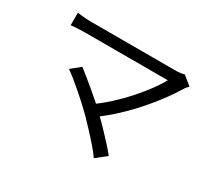

<svg xmlns="http://www.w3.org/2000/svg" viewBox="-143 -913 1286 1187"><g transform="rotate(30 500.0 -320.0)"><path d="M929 -634Q922 -626 915 -618.5Q908 -611 904 -603Q876 -557 836.5 -503Q797 -449 747 -392Q697 -335 638.5 -280Q580 -225 513 -177L451 -232Q512 -274 565 -323Q618 -372 662.5 -422.5Q707 -473 740.5 -519Q774 -565 793 -601Q774 -601 736 -601Q698 -601 648 -601Q598 -601 542.5 -601Q487 -601 432.5 -601Q378 -601 331 -601Q284 -601 250.5 -601Q217 -601 205 -601Q186 -601 166 -600Q146 -599 129.5 -598Q113 -597 103 -595V-685Q117 -683 134 -681Q151 -679 169.5 -678Q188 -677 205 -677Q216 -677 248.5 -677Q281 -677 328 -677Q375 -677 429.5 -677Q484 -677 540.5 -677Q597 -677 648.5 -677Q700 -677 740 -677Q780 -677 801 -677Q844 -677 866 -685ZM458 -159Q435 -182 404.5 -210Q374 -238 341 -266.5Q308 -295 279 -318.5Q250 -342 229 -356L294 -409Q311 -396 339 -373.5Q367 -351 400.5 -323Q434 -295 467 -266Q500 -237 527 -210Q559 -180 593.5 -144Q628 -108 659 -74Q690 -40 711 -13L638 45Q620 19 589.5 -16.5Q559 -52 524 -89.5Q489 -127 458 -159Z"/></g></svg>

Font: Noto Sans KR
Style: Regular
Weight: 400
Designer: Ryoko NISHIZUKA  (kana, bopomofo & ideographs); Paul D. Hunt (Latin, Greek & Cyrillic); Sandoll Communications , Soo-you
Foundry: Adobe
Version: Version 2.004-H2;hotconv 1.0.118;makeotfexe 2.5.65603